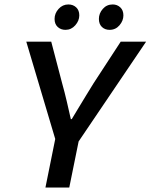

<svg xmlns="http://www.w3.org/2000/svg" viewBox="-20 -842 676 862"><path d="M184 0 228 -218 98 -655H210L259 -468Q270 -429 280 -386Q290 -343 298 -307H302Q316 -330 332.5 -357.5Q349 -385 366.5 -413.5Q384 -442 400 -468L522 -655H636L333 -207L291 0ZM274 -708Q253 -708 239 -721Q225 -734 225 -757Q225 -782 243 -802Q261 -822 287 -822Q308 -822 322 -809Q336 -796 336 -773Q336 -749 318 -728.5Q300 -708 274 -708ZM472 -708Q451 -708 437.5 -721Q424 -734 424 -757Q424 -782 441.5 -802Q459 -822 486 -822Q506 -822 520 -809Q534 -796 534 -773Q534 -749 516.5 -728.5Q499 -708 472 -708Z"/></svg>

Font: Source Code Pro ExtraLight SemiBold
Style: Italic
Weight: 600
Italic angle: -11°
Monospace: yes
Version: Version 1.016;hotconv 1.0.116;makeotfexe 2.5.65601